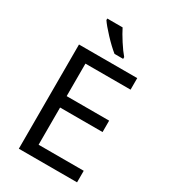

<svg xmlns="http://www.w3.org/2000/svg" viewBox="-223 -1035 1002 1139"><g transform="rotate(30 278.0 -465.5)"><path d="M496.1 0H97.2V-713.9H496.1V-634.8H187V-412.1H478V-334H187V-79.1H496.1ZM366.7 -771H307.6Q271.5 -799.8 227.5 -846.7Q183.6 -893.6 165.5 -920.9V-931.2H270.5Q286.1 -899.4 314.9 -854.5Q343.8 -809.6 366.7 -783.2Z"/></g></svg>

Font: NotoSans
Style: Regular
Weight: 400
Designer: Monotype Design team
Foundry: Monotype Imaging Inc.
Version: Version 1.04